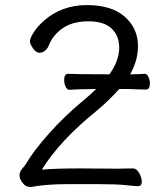

<svg xmlns="http://www.w3.org/2000/svg" viewBox="-20 -733 640 757"><path d="M493 -440Q527 -440 550 -442H551Q559 -442 565 -430Q571 -418 571 -404Q571 -380 556 -380L513 -381Q502 -382 478 -382H450Q413 -340 362 -297Q214 -177 145 -64Q195 -69 294 -69L440 -68L505 -69Q518 -69 528.5 -51Q539 -33 539 -16Q539 1 524 1Q514 1 476.5 -3Q439 -7 368 -7H245Q164 -7 103 4H98Q81 4 69 -12Q57 -28 57 -40Q57 -52 62 -60Q67 -68 73 -74.5Q79 -81 83 -88Q112 -138 174 -207.5Q236 -277 310 -338Q337 -360 359 -382L295 -381L254 -379H253Q244 -379 238.5 -391.5Q233 -404 233 -418Q233 -442 249 -442Q285 -440 403 -440H411L417 -448Q450 -498 450 -545Q450 -592 420 -620.5Q390 -649 328.5 -649Q267 -649 227.5 -622Q188 -595 171 -551Q167 -541 157.5 -533Q148 -525 135 -525Q122 -525 110 -542.5Q98 -560 98 -570.5Q98 -581 112 -604Q126 -627 154 -652Q224 -713 322 -713Q420 -713 472 -667Q524 -621 524 -552Q524 -494 493 -440Z"/></svg>

Font: LXGW WenKai
Style: Regular
Weight: 400
Designer: LXGW / Fontworks Inc.
Foundry: LXGW / Fontworks Inc.
Version: Version 1.520; June 14, 2025